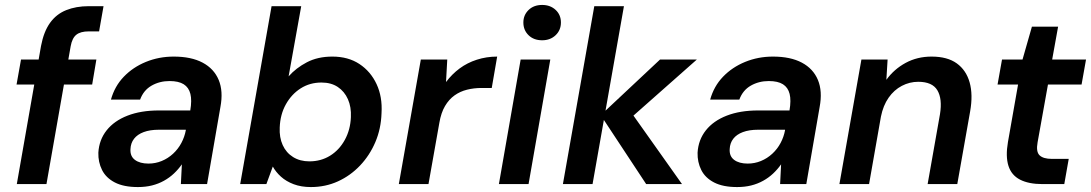

<svg xmlns="http://www.w3.org/2000/svg" viewBox="-20 -745 4416 777"><path d="M48 0 146 -559Q157 -617 182.5 -652.5Q208 -688 248 -704Q288 -720 339 -720H399L381 -618H339Q306 -618 289 -604.5Q272 -591 266 -558L168 0ZM47 -403 65 -504H370L353 -403Z M538 12Q481 12 445 -6.5Q409 -25 393 -57Q377 -89 378 -127Q381 -179 411.5 -217.5Q442 -256 496 -277Q550 -298 623 -298H750Q757 -339 750.5 -365Q744 -391 723.5 -404Q703 -417 666 -417Q626 -417 593.5 -398.5Q561 -380 547 -342H429Q444 -396 481 -434.5Q518 -473 570.5 -494.5Q623 -516 683 -516Q754 -516 800 -491.5Q846 -467 865 -421.5Q884 -376 872 -312L818 0H712L716 -80Q702 -60 684 -43Q666 -26 643.5 -13.5Q621 -1 595 5.5Q569 12 538 12ZM581 -83Q609 -83 634.5 -93.5Q660 -104 680.5 -123Q701 -142 714 -166.5Q727 -191 732 -218V-220H623Q587 -220 561.5 -210.5Q536 -201 522.5 -183.5Q509 -166 508 -142Q506 -113 526 -98Q546 -83 581 -83Z M1238 12Q1199 12 1168.5 0.5Q1138 -11 1117 -30Q1096 -49 1084 -71L1058 0H952L1079 -720H1199L1148 -436Q1178 -470 1222 -493Q1266 -516 1325 -516Q1389 -516 1434.5 -486Q1480 -456 1504 -404.5Q1528 -353 1524 -287Q1522 -224 1499 -170Q1476 -116 1437 -75Q1398 -34 1347.5 -11Q1297 12 1238 12ZM1232 -92Q1279 -92 1316 -115Q1353 -138 1375.5 -179Q1398 -220 1400 -271Q1402 -312 1388 -343.5Q1374 -375 1347 -393Q1320 -411 1281 -411Q1234 -411 1197 -387.5Q1160 -364 1137 -323Q1114 -282 1112 -229Q1110 -189 1124 -158Q1138 -127 1166 -109.5Q1194 -92 1232 -92Z M1594 0 1683 -504H1790L1785 -413Q1809 -445 1840 -468Q1871 -491 1910 -503.5Q1949 -516 1992 -516L1970 -389H1929Q1898 -389 1870 -382Q1842 -375 1819.5 -359Q1797 -343 1781 -316Q1765 -289 1758 -248L1714 0Z M1999 0 2087 -504H2207L2119 0ZM2174 -582Q2140 -582 2119 -602.5Q2098 -623 2098 -654Q2098 -684 2119 -704.5Q2140 -725 2174 -725Q2207 -725 2228.5 -705Q2250 -685 2250 -654Q2250 -623 2228.5 -602.5Q2207 -582 2174 -582Z M2595 0 2411 -279 2651 -504H2800L2506 -244L2516 -316L2740 0ZM2258 0 2385 -720H2505L2378 0Z M2963 12Q2906 12 2870 -6.5Q2834 -25 2818 -57Q2802 -89 2803 -127Q2806 -179 2836.5 -217.5Q2867 -256 2921 -277Q2975 -298 3048 -298H3175Q3182 -339 3175.5 -365Q3169 -391 3148.5 -404Q3128 -417 3091 -417Q3051 -417 3018.5 -398.5Q2986 -380 2972 -342H2854Q2869 -396 2906 -434.5Q2943 -473 2995.5 -494.5Q3048 -516 3108 -516Q3179 -516 3225 -491.5Q3271 -467 3290 -421.5Q3309 -376 3297 -312L3243 0H3137L3141 -80Q3127 -60 3109 -43Q3091 -26 3068.5 -13.5Q3046 -1 3020 5.5Q2994 12 2963 12ZM3006 -83Q3034 -83 3059.5 -93.5Q3085 -104 3105.5 -123Q3126 -142 3139 -166.5Q3152 -191 3157 -218V-220H3048Q3012 -220 2986.5 -210.5Q2961 -201 2947.5 -183.5Q2934 -166 2933 -142Q2931 -113 2951 -98Q2971 -83 3006 -83Z M3377 0 3466 -504H3572L3567 -422Q3598 -465 3645 -490.5Q3692 -516 3750 -516Q3814 -516 3852 -488.5Q3890 -461 3904 -411.5Q3918 -362 3906 -294L3854 0H3734L3784 -283Q3794 -345 3773.5 -379.5Q3753 -414 3696 -414Q3661 -414 3629.5 -397.5Q3598 -381 3576 -349.5Q3554 -318 3545 -273L3497 0Z M4199 0Q4143 0 4108 -18Q4073 -36 4061 -74Q4049 -112 4059 -170L4100 -403H4017L4035 -504H4118L4156 -637H4262L4238 -504H4375L4357 -403H4221L4179 -169Q4172 -131 4187 -116.5Q4202 -102 4237 -102H4305L4287 0Z"/></svg>

Font: DM Sans SemiBold
Style: Italic
Weight: 600
Italic angle: -10°
Designer: Colophon Foundry, Jonny Pinhorn
Foundry: Colophon Foundry
Version: Version 4.004;gftools[0.9.30]